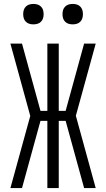

<svg xmlns="http://www.w3.org/2000/svg" viewBox="-20 -957 540 977"><path d="M92 0H33L134 -367L33 -735H92L186 -393H221V-735H279V-393H314L408 -735H467L366 -368L467 0H408L314 -342H279V0H221V-342H186ZM350 -833Q339 -833 329 -836Q319 -839 311.5 -846.5Q304 -854 301 -864Q298 -874 298 -885Q298 -896 301 -906Q304 -916 311.5 -923.5Q319 -931 329 -934Q339 -937 350 -937Q361 -937 371 -934Q381 -931 388.5 -923.5Q396 -916 399 -906Q402 -896 402 -885Q402 -874 399 -864Q396 -854 388.5 -846.5Q381 -839 371 -836Q361 -833 350 -833ZM150 -833Q139 -833 129 -836Q119 -839 111.5 -846.5Q104 -854 101 -864Q98 -874 98 -885Q98 -896 101 -906Q104 -916 111.5 -923.5Q119 -931 129 -934Q139 -937 150 -937Q161 -937 171 -934Q181 -931 188.5 -923.5Q196 -916 199 -906Q202 -896 202 -885Q202 -874 199 -864Q196 -854 188.5 -846.5Q181 -839 171 -836Q161 -833 150 -833Z"/></svg>

Font: Iosevka Term Curly Light
Style: Regular
Weight: 300
Designer: Belleve Invis
Foundry: Belleve Invis
Version: Version 32.3.0